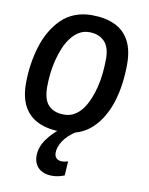

<svg xmlns="http://www.w3.org/2000/svg" viewBox="-86 -611 692 893"><g transform="rotate(10 260.0 -165.0)"><path d="M233 10Q165 10 120 -11Q75 -32 51.5 -75Q28 -118 28 -184Q28 -229 34.5 -273Q41 -317 53.5 -358Q66 -399 86 -433.5Q106 -468 133 -494.5Q160 -521 196 -535Q232 -549 275 -549Q339 -549 384 -528Q429 -507 452.5 -463.5Q476 -420 476 -353Q476 -306 470 -261Q464 -216 451.5 -175.5Q439 -135 419 -101Q399 -67 372.5 -42Q346 -17 311 -3.5Q276 10 233 10ZM228 -71Q254 -71 275 -83Q296 -95 312 -116Q328 -137 340 -165Q352 -193 360 -225.5Q368 -258 371.5 -292.5Q375 -327 375 -361Q375 -416 348.5 -442.5Q322 -469 277 -469Q251 -469 230 -456.5Q209 -444 192 -422Q175 -400 163 -371.5Q151 -343 143 -311Q135 -279 131.5 -246.5Q128 -214 128 -184Q128 -125 153.5 -98Q179 -71 228 -71ZM237 -13 298 -1Q259 24 239.5 53.5Q220 83 220 110Q220 127 229.5 136Q239 145 255 145Q263 145 270.5 143.5Q278 142 284 140L280 207Q268 212 253 215.5Q238 219 222 219Q195 219 175.5 209.5Q156 200 145.5 182Q135 164 135 140Q135 99 162 61Q189 23 237 -13Z"/></g></svg>

Font: Georama ExtraCondensed Thin Medium
Style: Italic
Weight: 500
Italic angle: -9°
Version: Version 1.001